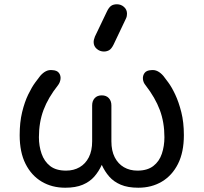

<svg xmlns="http://www.w3.org/2000/svg" viewBox="-20 -873 952 898"><path d="M285 5Q223 5 175 -23.5Q127 -52 99.5 -106.5Q72 -161 72 -241Q72 -301 83.5 -348.5Q95 -396 112 -431Q129 -466 145 -487.5Q161 -509 168 -518Q181 -533 195 -540Q209 -547 225 -545Q247 -544 256 -531.5Q265 -519 263 -503Q261 -487 251 -474Q205 -416 183.5 -358.5Q162 -301 162 -231Q162 -190 174.5 -154Q187 -118 214.5 -96.5Q242 -75 289 -75Q325 -75 352.5 -91Q380 -107 395.5 -137.5Q411 -168 411 -212V-380Q411 -401 423 -414Q435 -427 456 -427Q477 -427 489 -414Q501 -401 501 -380V-212Q501 -168 516.5 -137.5Q532 -107 559.5 -91Q587 -75 623 -75Q669 -75 697 -96.5Q725 -118 737 -154Q749 -190 749 -231Q749 -301 727.5 -358.5Q706 -416 661 -474Q650 -487 648.5 -503Q647 -519 656 -531.5Q665 -544 687 -545Q703 -547 717 -540Q731 -533 744 -518Q751 -509 767 -487.5Q783 -466 799.5 -431Q816 -396 828 -348.5Q840 -301 840 -241Q840 -161 812.5 -106.5Q785 -52 737 -23.5Q689 5 627 5Q578 5 545 -9Q512 -23 491 -47Q470 -71 456 -102Q442 -71 421 -47Q400 -23 367 -9Q334 5 285 5ZM466 -632Q447 -632 432.5 -644.5Q418 -657 418 -676Q418 -682 419.5 -688Q421 -694 424 -702L480 -819Q489 -838 499.5 -845.5Q510 -853 527 -853Q546 -853 560 -840.5Q574 -828 574 -809Q574 -804 573 -798Q572 -792 569 -786L511 -664Q501 -644 490 -638Q479 -632 466 -632Z"/></svg>

Font: Comfortaa SemiBold
Style: Regular
Weight: 600
Designer: Johan Aakerlund
Foundry: Johan Aakerlund
Version: Version 3.104; ttfautohint (v1.8.1.43-b0c9)